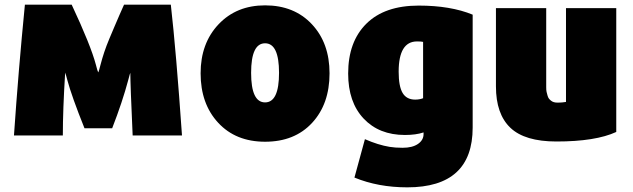

<svg xmlns="http://www.w3.org/2000/svg" viewBox="-20 -582 2718 825"><path d="M762 0H550Q540 -220 540 -269Q539 -269 531 -238Q506 -144 462 -31H343Q288 -168 269 -239Q264 -259 260 -270Q250 -110 250 0H40Q59 -278 87 -562H288Q370 -387 392 -304Q399 -276 402 -271Q404 -272 412 -304Q419 -331 428 -358Q437 -385 450 -416Q463 -447 470.5 -464.5Q478 -482 493.5 -518Q509 -554 513 -562H714Q737 -359 762 0Z M1396 -267Q1396 -135 1321 -54Q1246 27 1119 27Q993 27 917.5 -54.5Q842 -136 842 -267Q842 -396 919 -477.5Q996 -559 1119 -559Q1244 -559 1320 -478Q1396 -397 1396 -267ZM1119 -142Q1179 -142 1179 -269Q1179 -396 1119 -396Q1059 -396 1059 -269Q1059 -142 1119 -142Z M2011 -34Q2011 223 1730 223Q1605 223 1503 181L1548 16Q1605 41 1654 49Q1678 53 1710 53Q1752 53 1776 36.5Q1800 20 1800 -6V-13Q1767 -2 1720 -2Q1609 -2 1542.5 -72.5Q1476 -143 1476 -266Q1476 -403 1554.5 -480.5Q1633 -558 1779 -558Q1916 -558 2011 -519ZM1798 -160V-402Q1791 -404 1772 -404Q1693 -404 1693 -274Q1693 -211 1710 -182.5Q1727 -154 1764 -154Q1783 -154 1798 -160Z M2628 -15Q2539 26 2371 26Q2235 26 2173 -33Q2111 -92 2111 -211V-547H2327V-278Q2327 -269 2327 -252.5Q2327 -236 2327 -228Q2327 -220 2327 -207Q2327 -194 2328.5 -187.5Q2330 -181 2332.5 -172Q2335 -163 2338.5 -158.5Q2342 -154 2347.5 -149.5Q2353 -145 2360 -143Q2367 -141 2377 -141Q2395 -141 2412 -144V-547H2628Z"/></svg>

Font: Repo
Style: ExtraBlack
Weight: 1000
Designer: Stefan Peev
Foundry: Context Ltd
Version: Version 001.000